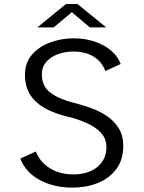

<svg xmlns="http://www.w3.org/2000/svg" viewBox="-20 -890 690 922"><path d="M328 11Q239 11 171 -25.5Q103 -62 77.5 -128.5L152 -162.5Q172 -111.5 219.8 -82Q267.5 -52.5 332 -52.5Q404 -52.5 447.5 -88.2Q491 -124 491 -184Q491 -225.5 463.2 -254Q435.5 -282.5 393 -300.8Q350.5 -319 306 -329.5Q244.5 -344 198.2 -369Q152 -394 126 -433.2Q100 -472.5 100 -531Q100 -589 134 -628Q168 -667 221.8 -686.5Q275.5 -706 334.5 -706Q389 -706 435.2 -690.2Q481.5 -674.5 514 -646.5Q546.5 -618.5 559.5 -582.5L486 -549Q469 -594.5 428.8 -618.5Q388.5 -642.5 332 -642.5Q293.5 -642.5 258.8 -630Q224 -617.5 202.5 -593Q181 -568.5 181 -533Q181 -474 224.8 -443Q268.5 -412 335.5 -396Q378 -385.5 420 -370Q462 -354.5 496.2 -330.8Q530.5 -307 551.2 -272.5Q572 -238 572 -190Q572 -122.5 538.2 -77.8Q504.5 -33 449 -11Q393.5 11 328 11ZM159.5 -758.5 296.5 -870.5H352.5L490 -758.5H411.5L325 -831.5L238 -758.5Z"/></svg>

Font: Trispace Light
Style: Regular
Weight: 300
Designer: Tyler Finck
Foundry: Etcetera Type Company
Version: Version 1.210; ttfautohint (v1.8.3)